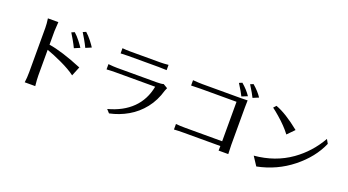

<svg xmlns="http://www.w3.org/2000/svg" viewBox="-61 -1560 4122 2277"><g transform="rotate(20 2000.0 -421.5)"><path d="M282.2 -776.4H414.1Q407.2 -685.5 407.2 -660.2V-489.3Q571.3 -463.9 831.1 -356.4L783.2 -239.3Q712.9 -292 602.1 -343.8Q491.2 -395.5 407.2 -424.8V-101.6Q407.2 -50.8 416 30.3H283.2Q292 -30.3 292 -101.6V-660.2Q292 -710.9 282.2 -776.4ZM599.6 -714.8 637.7 -731.4Q675.8 -698.2 712.9 -649.9Q750 -601.6 763.7 -579.1L692.4 -548.8Q673.8 -588.9 643.1 -642.1Q612.3 -695.3 599.6 -714.8ZM725.6 -764.6 763.7 -781.2Q801.8 -748 838.9 -700.2Q876 -652.3 889.6 -628.9L818.4 -598.6Q799.8 -638.7 769 -691.9Q738.3 -745.1 725.6 -764.6Z M1142.6 -445.3V-511.7Q1210 -504.9 1252.9 -504.9H1754.9Q1816.4 -504.9 1838.9 -513.7L1893.6 -481.4Q1882.8 -459 1877.9 -444.3Q1839.8 -310.5 1761.7 -211.9Q1683.6 -113.3 1577.1 -51.8Q1470.7 9.8 1348.6 35.2L1310.5 -6.8Q1497.1 -56.6 1609.9 -168Q1722.7 -279.3 1754.9 -449.2H1252.9Q1201.2 -449.2 1142.6 -445.3ZM1234.4 -680.7V-746.1Q1287.1 -741.2 1333 -741.2H1712.9Q1754.9 -741.2 1815.4 -747.1V-680.7Q1755.9 -683.6 1711.9 -683.6H1333Q1299.8 -683.6 1234.4 -680.7Z M2137.7 -48.8V-118.2Q2195.3 -113.3 2257.8 -113.3H2722.7V-611.3H2269.5Q2212.9 -611.3 2150.4 -608.4V-675.8Q2231.4 -669.9 2269.5 -669.9H2756.8Q2810.5 -669.9 2840.8 -671.9Q2838.9 -635.7 2838.9 -584V-109.4Q2838.9 -67.4 2842.8 4.9H2720.7L2721.7 -52.7H2261.7Q2229.5 -52.7 2195.3 -51.8ZM2672.9 -832 2710.9 -847.7Q2784.2 -785.2 2827.1 -719.7L2754.9 -690.4Q2734.4 -734.4 2672.9 -832ZM2802.7 -862.3 2840.8 -877.9Q2914.1 -815.4 2957 -750L2884.8 -719.7Q2864.3 -763.7 2802.7 -862.3Z M3132.8 -81.1Q3395.5 -104.5 3592.8 -244.1Q3771.5 -371.1 3880.9 -564.5L3910.2 -512.7Q3827.1 -320.3 3638.2 -169.9Q3449.2 -19.5 3205.1 29.3ZM3154.3 -695.3 3184.6 -728.5Q3316.4 -680.7 3495.1 -536.1L3410.2 -449.2Q3346.7 -534.2 3241.2 -625Q3194.3 -666 3154.3 -695.3Z"/></g></svg>

Font: GenEi LateGo v2
Style: Medium
Weight: 500
Designer: o_tamon (Modified)
Foundry: o_tamon / Adobe Systems Incorporated / FONT 910 / Philipp H. Poll
Version: Version 2.1;Original Version 1.004